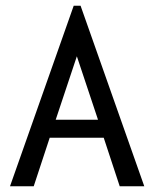

<svg xmlns="http://www.w3.org/2000/svg" viewBox="-20 -652 540 672"><path d="M399 0 343 -170H154L98 0H15L238 -632H262L485 0ZM249 -455 175 -233H323Z"/></svg>

Font: Inconsolata Medium
Style: Regular
Weight: 500
Monospace: yes
Designer: Raph Levien, Cyreal, Brenton Simpson
Foundry: Raph Levien, Cyreal, Google
Version: Version 3.001; ttfautohint (v1.8.2.53-6de2)